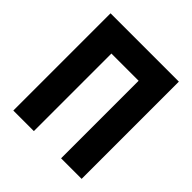

<svg xmlns="http://www.w3.org/2000/svg" viewBox="-209 -959 1117 1117"><g transform="rotate(45 350.0 -400.0)"><path d="M69 -800H631V0H462V-638H238V0H69Z"/></g></svg>

Font: Martian Mono
Style: Bold
Weight: 700
Designer: Roman Shamin
Foundry: Evil Martians
Version: Version 1.000